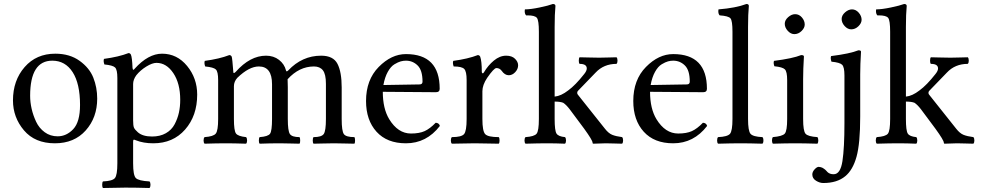

<svg xmlns="http://www.w3.org/2000/svg" viewBox="-20 -718 4918 962"><path d="M467 -224Q467 -129 409.5 -64.5Q352 0 255 0Q155 0 100 -65Q45 -130 45 -215Q45 -315 103.5 -382Q162 -449 257 -449Q329 -449 378.5 -413.5Q428 -378 447.5 -329Q467 -280 467 -224ZM242 -414Q131 -414 131 -238Q131 -206 138.5 -173Q146 -140 161 -108Q176 -76 204 -55.5Q232 -35 269 -35Q313 -35 347 -71Q381 -107 381 -192Q381 -299 344 -356.5Q307 -414 242 -414Z M663 -341Q647 -319 647 -297V-115Q647 -89 651 -79Q655 -69 671 -55Q695 -34 742 -34Q782 -34 811 -50.5Q840 -67 855 -95.5Q870 -124 876.5 -154Q883 -184 883 -218Q883 -300 848.5 -351.5Q814 -403 764 -403Q743 -403 713 -384.5Q683 -366 663 -341ZM968 -244Q968 -138 907.5 -69Q847 0 748 0Q699 0 661 -15Q653 -19 650 -18Q647 -17 647 -8V100Q647 160 660.5 174Q674 188 729 191Q734 196 734 208Q734 219 729 224Q663 222 608 222Q566 222 496 224Q492 220 492 208Q492 195 496 191Q543 189 555.5 174.5Q568 160 568 100V-327Q568 -369 556.5 -380Q545 -391 503 -395Q497 -412 501 -423Q575 -433 624 -452Q632 -452 636 -444Q642 -430 644 -378Q646 -361 655 -374Q723 -449 792 -449Q867 -449 917.5 -387.5Q968 -326 968 -244Z M1149 -358Q1149 -346 1161 -358Q1233 -439 1313 -439Q1351 -439 1378 -418Q1405 -397 1413 -365Q1415 -356 1424 -365Q1494 -439 1589 -439Q1650 -439 1671 -398Q1692 -357 1692 -280V-122Q1692 -61 1703 -46Q1714 -31 1756 -31Q1759 -26 1759 -14Q1759 -2 1756 2Q1744 2 1709 1Q1674 0 1653 0Q1631 0 1596.5 1Q1562 2 1551 2Q1547 -2 1547 -14Q1547 -27 1551 -31Q1591 -31 1602 -46.5Q1613 -62 1613 -122V-298Q1613 -346 1598 -365.5Q1583 -385 1553 -385Q1479 -385 1421 -321Q1421 -315 1421.5 -301.5Q1422 -288 1422 -281V-122Q1422 -62 1432.5 -46.5Q1443 -31 1481 -31Q1484 -26 1484 -14Q1484 -2 1481 2Q1470 2 1437.5 1Q1405 0 1383 0Q1331 0 1281 2Q1277 -2 1277 -14Q1277 -27 1281 -31Q1323 -34 1333 -48Q1343 -62 1343 -122V-296Q1343 -385 1277 -385Q1228 -385 1169 -328Q1152 -309 1152 -286V-122Q1152 -63 1162.5 -49Q1173 -35 1213 -31Q1218 -26 1218 -14Q1218 -3 1213 2Q1153 0 1113 0Q1065 0 1005 2Q1000 -3 1000 -14Q1000 -26 1005 -31Q1049 -34 1061 -48.5Q1073 -63 1073 -122V-317Q1073 -359 1061.5 -370Q1050 -381 1008 -385Q1002 -402 1006 -413Q1080 -423 1129 -442Q1137 -442 1141 -434Q1144 -425 1149 -358Z M1901 -292 2082 -295Q2097 -295 2097 -309Q2097 -366 2072.5 -390Q2048 -414 2014 -414Q2001 -414 1988 -410.5Q1975 -407 1956.5 -396Q1938 -385 1923 -358Q1908 -331 1901 -292ZM2014 0Q1919 0 1866.5 -58Q1814 -116 1814 -212Q1814 -318 1877.5 -382.5Q1941 -447 2014 -447Q2183 -447 2183 -273Q2183 -256 2164 -256L1898 -258Q1898 -174 1930 -121Q1974 -49 2039 -49Q2081 -49 2107.5 -61Q2134 -73 2163 -103Q2180 -102 2184 -87Q2117 0 2014 0Z M2394 -358Q2394 -353 2397.5 -351Q2401 -349 2405 -356Q2425 -390 2454.5 -414.5Q2484 -439 2516 -439Q2545 -439 2560.5 -423.5Q2576 -408 2576 -391Q2576 -372 2561.5 -356.5Q2547 -341 2529 -341Q2509 -341 2493 -364Q2483 -377 2467 -377Q2455 -377 2421 -328Q2397 -292 2397 -261V-122Q2397 -61 2411 -46Q2425 -31 2479 -31Q2483 -27 2483 -14Q2483 -2 2479 2Q2462 2 2420.5 1Q2379 0 2358 0Q2337 0 2299 1Q2261 2 2244 2Q2239 -3 2239 -14Q2239 -26 2244 -31Q2292 -31 2305 -46Q2318 -61 2318 -122V-317Q2318 -360 2306 -372.5Q2294 -385 2253 -385Q2247 -402 2251 -413Q2325 -423 2374 -442Q2382 -442 2386 -434Q2394 -412 2394 -358Z M2680 -122V-559Q2680 -616 2670 -628.5Q2660 -641 2623 -641H2616Q2609 -648 2609 -663Q2609 -665 2609.5 -667.5Q2610 -670 2610 -671Q2638 -671 2683.5 -680.5Q2729 -690 2750 -698Q2763 -698 2763 -688Q2759 -648 2759 -583V-234Q2791 -237 2827 -265Q2863 -291 2907 -347Q2920 -363 2920 -375Q2920 -398 2884 -398Q2880 -402 2880 -414Q2880 -427 2884 -431Q2894 -431 2927.5 -430Q2961 -429 2982 -429Q3002 -429 3030.5 -430Q3059 -431 3069 -431Q3074 -426 3074 -414Q3074 -403 3069 -398Q3005 -398 2964 -354L2876 -263Q2872 -259 2872 -253Q2872 -246 2879 -239L3011 -73Q3029 -50 3047.5 -42.5Q3066 -35 3097 -31Q3102 -26 3102 -14Q3102 -3 3097 2Q3088 2 3060 1Q3032 0 3015 0Q3005 0 2984 1Q2963 2 2953 2Q2949 2 2949 -3Q2949 -15 2907 -73L2834 -171Q2817 -193 2802 -203Q2787 -209 2759 -209V-122Q2759 -63 2768.5 -48.5Q2778 -34 2811 -31Q2816 -26 2816 -14Q2816 -3 2811 2Q2765 0 2720 0Q2679 0 2613 2Q2608 -3 2608 -14Q2608 -26 2613 -31Q2657 -34 2668.5 -48Q2680 -62 2680 -122Z M3240 -292 3421 -295Q3436 -295 3436 -309Q3436 -366 3411.5 -390Q3387 -414 3353 -414Q3340 -414 3327 -410.5Q3314 -407 3295.5 -396Q3277 -385 3262 -358Q3247 -331 3240 -292ZM3353 0Q3258 0 3205.5 -58Q3153 -116 3153 -212Q3153 -318 3216.5 -382.5Q3280 -447 3353 -447Q3522 -447 3522 -273Q3522 -256 3503 -256L3237 -258Q3237 -174 3269 -121Q3313 -49 3378 -49Q3420 -49 3446.5 -61Q3473 -73 3502 -103Q3519 -102 3523 -87Q3456 0 3353 0Z M3650 -122V-559Q3650 -614 3640 -626Q3630 -638 3586 -641Q3579 -647 3579 -663Q3579 -669 3580 -671Q3667 -678 3720 -698Q3732 -698 3732 -688Q3728 -648 3728 -583V-122Q3728 -62 3740.5 -47.5Q3753 -33 3800 -31Q3805 -27 3805 -14Q3805 -2 3800 2Q3736 0 3690 0Q3646 0 3578 2Q3573 -2 3573 -14Q3573 -27 3578 -31Q3625 -33 3637.5 -47.5Q3650 -62 3650 -122Z M3912 -599Q3912 -617 3929 -632Q3946 -647 3964 -647Q3984 -647 3998 -630.5Q4012 -614 4012 -595Q4012 -578 3996 -562.5Q3980 -547 3960 -547Q3942 -547 3927 -563.5Q3912 -580 3912 -599ZM4004 -122Q4004 -62 4016 -48Q4028 -34 4076 -31Q4080 -25 4080 -14Q4080 -4 4076 2Q4008 0 3964 0Q3920 0 3852 2Q3848 -4 3848 -14Q3848 -25 3852 -31Q3900 -35 3912 -48.5Q3924 -62 3924 -122V-317Q3924 -359 3912.5 -370.5Q3901 -382 3860 -386Q3854 -402 3858 -413Q3952 -425 3994 -442Q4008 -442 4008 -435Q4004 -371 4004 -321Z M4197 -623Q4197 -641 4214 -656Q4231 -671 4249 -671Q4268 -671 4282.5 -654.5Q4297 -638 4297 -619Q4297 -602 4281 -586.5Q4265 -571 4245 -571Q4227 -571 4212 -587.5Q4197 -604 4197 -623ZM4211 -340Q4211 -382 4199.5 -393.5Q4188 -405 4146 -409Q4140 -426 4144 -437Q4239 -449 4281 -466Q4294 -466 4294 -459Q4290 -395 4290 -345V-134Q4290 1 4271.5 67.5Q4253 134 4215 165Q4174 199 4105 199Q4087 199 4068.5 187.5Q4050 176 4050 156Q4050 143 4061.5 130.5Q4073 118 4082 118Q4087 118 4092 119.5Q4097 121 4100.5 122.5Q4104 124 4108.5 127.5Q4113 131 4115 132.5Q4117 134 4121 138.5Q4125 143 4126 144Q4137 155 4157 155Q4191 155 4201 89Q4211 23 4211 -100Z M4440 -122V-559Q4440 -616 4430 -628.5Q4420 -641 4383 -641H4376Q4369 -648 4369 -663Q4369 -665 4369.5 -667.5Q4370 -670 4370 -671Q4398 -671 4443.5 -680.5Q4489 -690 4510 -698Q4523 -698 4523 -688Q4519 -648 4519 -583V-234Q4551 -237 4587 -265Q4623 -291 4667 -347Q4680 -363 4680 -375Q4680 -398 4644 -398Q4640 -402 4640 -414Q4640 -427 4644 -431Q4654 -431 4687.5 -430Q4721 -429 4742 -429Q4762 -429 4790.5 -430Q4819 -431 4829 -431Q4834 -426 4834 -414Q4834 -403 4829 -398Q4765 -398 4724 -354L4636 -263Q4632 -259 4632 -253Q4632 -246 4639 -239L4771 -73Q4789 -50 4807.5 -42.5Q4826 -35 4857 -31Q4862 -26 4862 -14Q4862 -3 4857 2Q4848 2 4820 1Q4792 0 4775 0Q4765 0 4744 1Q4723 2 4713 2Q4709 2 4709 -3Q4709 -15 4667 -73L4594 -171Q4577 -193 4562 -203Q4547 -209 4519 -209V-122Q4519 -63 4528.5 -48.5Q4538 -34 4571 -31Q4576 -26 4576 -14Q4576 -3 4571 2Q4525 0 4480 0Q4439 0 4373 2Q4368 -3 4368 -14Q4368 -26 4373 -31Q4417 -34 4428.5 -48Q4440 -62 4440 -122Z"/></svg>

Font: Triodion Unicode
Style: Normal
Weight: 400
Version: Version 1.1